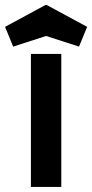

<svg xmlns="http://www.w3.org/2000/svg" viewBox="-101 -738 364 758"><path d="M-81 -632 78 -718H84L243 -632L211 -554L81 -596L-49 -554ZM21 0V-525H141V0Z"/></svg>

Font: BroshK
Style: Medium
Weight: 500
Designer: gluk
Foundry: gluk
Version: Version 0.60